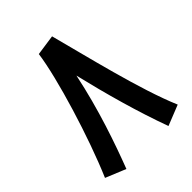

<svg xmlns="http://www.w3.org/2000/svg" viewBox="-199 -785 913 913"><g transform="rotate(-45 257.5 -329.0)"><path d="M114 19C160 -101 221 -275 260 -463C298 -303 346 -131 400 16L503 -25C428 -200 357 -502 310 -677L206 -662C187 -520 93 -211 12 -23Z"/></g></svg>

Font: Noto Sans Arabic UI XCn SmBd
Style: Regular
Weight: 600
Width: 2
Designer: Monotype Design Team, Nadine Chahine and Nizar Qandah
Foundry: Monotype Imaging Inc.
Version: Version 2.010